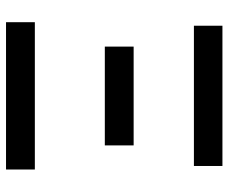

<svg xmlns="http://www.w3.org/2000/svg" viewBox="-82 -694 776 653"><g transform="rotate(90 306.5 -368.0)"><path d="M56 0H557V-98H56ZM139 -336H475V-434H139ZM68 -639H545V-736H68Z"/></g></svg>

Font: Noto Sans CJK KR Medium
Style: Regular
Weight: 500
Designer: Ryoko NISHIZUKA (kana & ideographs); Paul D. Hunt (Latin, Greek & Cyrillic); Wenlong ZHANG (bopomofo); Sandoll Communica
Foundry: Adobe Systems Incorporated
Version: Version 1.004;PS 1.004;hotconv 1.0.82;makeotf.lib2.5.63406